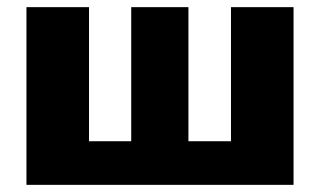

<svg xmlns="http://www.w3.org/2000/svg" viewBox="-20 -517 895 537"><path d="M626 -497V-122H507V-497H347V-122H229V-497H54V0H801V-497Z"/></svg>

Font: Exo 2 Extra Bold
Style: Regular
Weight: 800
Designer: Natanael Gama
Version: Version 1.001;PS 001.001;hotconv 1.0.88;makeotf.lib2.5.64775